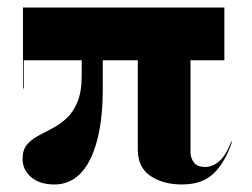

<svg xmlns="http://www.w3.org/2000/svg" viewBox="-20 -480 670 510"><path d="M41 -245V-460H576V-320H43V-245ZM124 10Q86 10 63 -9.2Q40 -28.5 40 -58Q40 -81.5 51.2 -95.2Q62.5 -109 80.5 -118.8Q98.5 -128.5 118.8 -139Q139 -149.5 156.8 -165.8Q174.5 -182 185.8 -209.2Q197 -236.5 197 -279V-373.5H253V-243Q253 -124.5 219.8 -57.2Q186.5 10 124 10ZM463 10Q413 10 379.5 -12.8Q346 -35.5 346 -83V-343.5H486V-76Q486 -61 494.8 -48.8Q503.5 -36.5 525 -36.5Q545 -36.5 562.5 -51.8Q580 -67 594.5 -104.5L596 -103Q579 -50.5 548.5 -20.2Q518 10 463 10Z"/></svg>

Font: Bodoni Moda 96pt
Style: Bold
Weight: 700
Version: Version 2.005